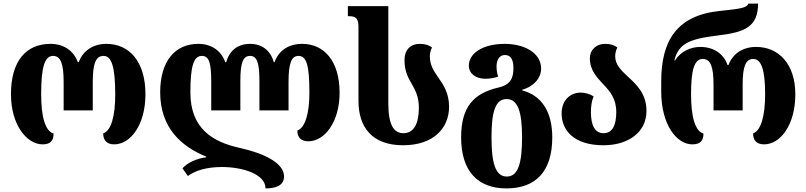

<svg xmlns="http://www.w3.org/2000/svg" viewBox="-20 -794 4485 1068"><path d="M217 9C263 9 278 -14 278 -51C232 -65 209 -142 209 -270C209 -420 228 -483 275 -483C318 -483 334 -439 334 -336V-180H496V-336C496 -439 512 -483 556 -483C600 -483 621 -424 621 -270C621 -146 598 -67 554 -52C554 -16 572 9 615 9C706 9 789 -99 789 -270C789 -453 698 -550 572 -550C498 -550 441 -512 418 -448H413C390 -512 334 -550 261 -550C126 -550 41 -456 41 -270C41 -98 130 9 217 9Z M1661 -550C1586 -550 1531 -514 1507 -448H1503C1485 -514 1436 -550 1371 -550C1303 -550 1257 -514 1238 -448H1233C1210 -514 1154 -550 1083 -550C955 -550 871 -456 871 -280C871 -84 989 22 1127 77V81C1074 87 1022 112 995 142L1025 185C1067 154 1131 135 1215 135C1328 135 1457 174 1457 254C1512 254 1560 239 1560 188C1560 111 1446 58 1310 28C1165 -5 1039 -77 1039 -280C1039 -426 1057 -483 1103 -483C1144 -483 1155 -442 1155 -338V-180H1317V-344C1317 -446 1332 -483 1371 -483C1409 -483 1423 -446 1423 -344V-180H1585V-338C1585 -442 1601 -483 1640 -483C1686 -483 1701 -429 1701 -278C1701 -162 1677 -83 1634 -68C1634 -32 1652 -8 1695 -8C1786 -8 1869 -116 1869 -278C1869 -453 1784 -550 1661 -550Z M2222 14C2393 14 2478 -83 2478 -200C2478 -278 2445 -324 2416 -366C2392 -400 2371 -433 2371 -481C2371 -497 2375 -514 2383 -530C2367 -542 2347 -550 2315 -550C2263 -550 2230 -516 2230 -461C2230 -398 2250 -362 2270 -328C2290 -293 2310 -256 2310 -195C2310 -103 2280 -53 2224 -53C2171 -53 2140 -98 2140 -220V-760H1915V-704H1921C1962 -704 1974 -689 1974 -642V-233C1974 -87 2049 14 2222 14Z M2797 254C2959 254 3052 161 3052 -30C3052 -177 2989 -264 2885 -291V-295C2950 -313 2990 -361 2990 -412C2990 -503 2892 -550 2788 -550C2669 -550 2588 -500 2588 -429C2588 -383 2628 -356 2680 -356C2700 -356 2732 -360 2751 -368C2747 -379 2742 -400 2742 -424C2742 -460 2757 -488 2789 -488C2822 -488 2836 -460 2836 -416C2836 -365 2824 -323 2752 -307C2617 -275 2545 -202 2545 -30C2545 161 2640 254 2797 254ZM2799 188C2736 188 2714 114 2714 -30C2714 -171 2735 -243 2798 -243C2861 -243 2884 -171 2884 -30C2884 114 2862 188 2799 188Z M3337 14C3472 14 3576 -56 3576 -177C3576 -275 3518 -326 3469 -371C3434 -404 3402 -435 3402 -481C3402 -497 3406 -514 3414 -530C3398 -542 3378 -550 3346 -550C3295 -550 3261 -516 3261 -469C3261 -405 3300 -363 3337 -324C3373 -286 3408 -245 3408 -171C3408 -96 3386 -53 3337 -53C3290 -53 3267 -96 3267 -169C3267 -203 3271 -232 3282 -258C3261 -271 3234 -279 3210 -279C3151 -279 3104 -235 3104 -163C3104 -73 3168 14 3337 14Z M3831 9C3878 9 3893 -14 3893 -51C3847 -65 3824 -142 3824 -270C3824 -405 3842 -466 3889 -466C3933 -466 3949 -423 3949 -321V-180H4111V-321C4111 -423 4127 -466 4170 -466C4214 -466 4236 -408 4236 -270C4236 -146 4212 -67 4169 -52C4169 -16 4186 9 4230 9C4321 9 4404 -99 4404 -270C4404 -437 4312 -533 4186 -533C4112 -533 4056 -496 4032 -432H4027C4005 -496 3949 -533 3875 -533C3825 -533 3767 -510 3735 -458H3731C3754 -549 3811 -577 3968 -596C4124 -614 4196 -644 4197 -774H4143C4135 -751 4101 -745 3983 -733C3744 -708 3658 -567 3658 -341V-286C3658 -98 3745 9 3831 9Z"/></svg>

Font: Noto Serif Georgian SemiCondensed ExtraBold
Style: Regular
Weight: 800
Width: 4
Designer: Monotype Design Team, Akaki Razmadze
Foundry: Google LLC
Version: Version 2.003